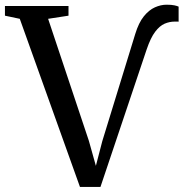

<svg xmlns="http://www.w3.org/2000/svg" viewBox="-38 -768 764 796"><path d="M293.5 7 44 -690 -17.5 -703V-743H246V-703L161.5 -690L330.5 -184L359.5 -80.5L386 -182.5L522.5 -626.5Q537 -674 558.2 -700.2Q579.5 -726.5 604 -737.5Q628.5 -748.5 652.5 -748.5Q673.5 -748.5 685.5 -745.8Q697.5 -743 702.5 -740.5V-677.5Q702.5 -678.5 698.8 -678.5Q695 -678.5 686.5 -678.5Q665 -678.5 644.5 -669.8Q624 -661 605.2 -636.2Q586.5 -611.5 570 -563L378.5 7Z"/></svg>

Font: Merriweather 60pt
Style: Regular
Weight: 400
Version: Version 2.100